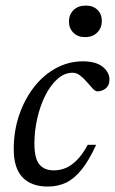

<svg xmlns="http://www.w3.org/2000/svg" viewBox="-20 -676 422 706"><path d="M247 -408.5Q216.5 -408.5 190.8 -385.2Q165 -362 146.2 -324.2Q127.5 -286.5 117 -240.5Q106.5 -194.5 106.5 -148.5Q106.5 -94 124.5 -71.8Q142.5 -49.5 178 -49.5Q200.5 -49.5 221.5 -58.2Q242.5 -67 263 -87.5Q283.5 -108 302.5 -143.5H333.5Q307.5 -86.5 280.5 -52.8Q253.5 -19 223.2 -4.5Q193 10 155.5 10Q95.5 10 63 -23.8Q30.5 -57.5 30.5 -127.5Q30.5 -194.5 50.5 -253Q70.5 -311.5 105.2 -356Q140 -400.5 186.2 -425.5Q232.5 -450.5 284.5 -450.5Q333 -450.5 357.8 -430.2Q382.5 -410 382.5 -383.5Q382.5 -362.5 369.5 -351.5Q356.5 -340.5 338.5 -340Q330.5 -340 321 -350.2Q311.5 -360.5 299.5 -374.5Q287.5 -388.5 274.5 -398.5Q261.5 -408.5 247 -408.5ZM292.5 -539.5Q266 -539.5 249.8 -555.8Q233.5 -572 233.5 -596.5Q233.5 -622 250.2 -638.8Q267 -655.5 295.5 -655.5Q322.5 -655.5 338.5 -639.8Q354.5 -624 354.5 -599Q354.5 -574 338 -556.8Q321.5 -539.5 292.5 -539.5Z"/></svg>

Font: Newsreader 16pt 16pt
Style: Italic
Weight: 400
Italic angle: -17°
Version: Version 1.003